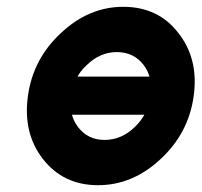

<svg xmlns="http://www.w3.org/2000/svg" viewBox="-20 -532 592 564"><path d="M342 -512Q241 -512 159 -435Q77 -359 62 -250Q47 -141 106 -65Q166 12 268 12Q370 12 452 -65Q534 -141 549 -250Q564 -359 504 -435Q445 -512 342 -512ZM323 -379Q373 -379 402 -341Q430 -304 422 -250Q418 -223 407 -200.5Q396 -178 376 -159Q337 -121 287 -121Q238 -121 209 -159Q181 -196 189 -250Q193 -277 204 -300Q215 -323 235 -341Q274 -379 323 -379ZM89 -195H509L525 -307H105Z"/></svg>

Font: Unageo
Style: Bold-Italic
Weight: 700
Designer: Richard Sepsi
Foundry: Richard Sepsi
Version: Version 2.000